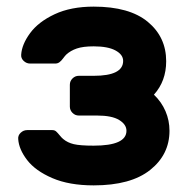

<svg xmlns="http://www.w3.org/2000/svg" viewBox="-20 -550 578 580"><path d="M138 -157Q145 -157 149.5 -153Q154 -149 160.5 -141Q167 -133 171 -130Q184 -119 203 -114.5Q222 -110 263 -110Q362 -110 362 -155Q362 -174 340 -187.5Q318 -201 273 -201H218Q207 -201 199 -209Q191 -217 191 -228V-294Q191 -305 199 -313Q207 -321 218 -321H263Q352 -321 352 -366Q352 -385 329 -397.5Q306 -410 263 -410Q231 -410 212 -403.5Q193 -397 180 -385Q176 -381 170.5 -373.5Q165 -366 159.5 -362Q154 -358 147 -358H71Q60 -358 51.5 -366Q43 -374 44 -385Q46 -416 71 -450Q96 -484 145 -507Q194 -530 263 -530Q371 -530 426.5 -484Q482 -438 482 -365Q482 -305 445 -264Q468 -242 480 -214Q492 -186 492 -155Q492 -83 433.5 -36.5Q375 10 263 10Q189 10 138 -12Q87 -34 62 -66.5Q37 -99 35 -130Q34 -141 42.5 -149Q51 -157 62 -157Z"/></svg>

Font: Hezaedrus Medium
Style: Regular
Weight: 500
Designer: Hubert & Fischer
Foundry: Hubert & Fischer
Version: Version 1.10;September 3, 2019;FontCreator 11.5.0.2425 64-bi